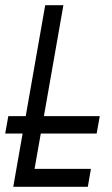

<svg xmlns="http://www.w3.org/2000/svg" viewBox="-24 -720 431 739"><path d="M314 -1H27L63 -206H-4L8 -273H75L150 -700H220L145 -273H360L348 -206H133L109 -70H326Z"/></svg>

Font: Marvel
Style: Bold Italic
Weight: 700
Italic angle: -12°
Designer: Carolina Trebol
Foundry: Carolina Trebol
Version: Version 1.001